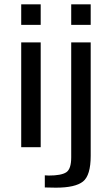

<svg xmlns="http://www.w3.org/2000/svg" viewBox="-20 -680 517 887"><path d="M168 -565H78V-660H168ZM168 0H78V-484H168ZM399 -565H309V-660H399ZM399 40Q399 130 363.5 158.5Q328 187 238 187Q204 187 187 186V130Q193 131 205 131Q263 131 286 116Q309 101 309 47V-484H399Z"/></svg>

Font: Play
Style: Regular
Weight: 400
Designer: Jonas Hecksher
Foundry: Jonas Hecksher, Playtypeª, e-types AS
Version: Version 1.002